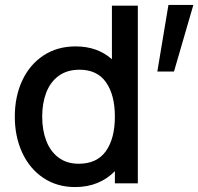

<svg xmlns="http://www.w3.org/2000/svg" viewBox="-20 -743 804 778"><path d="M433.5 -720H538.5V0H445.5V-49.5Q415.5 -18.5 375 -1.8Q334.5 15 284.5 15Q211 15 155.5 -22.2Q100 -59.5 70 -124.5Q40 -189.5 40 -270.5Q40 -352 70.2 -416.8Q100.5 -481.5 156.2 -518.2Q212 -555 286.5 -555Q374.5 -555 433.5 -503ZM445.5 -270.5Q445.5 -358 409.8 -409.2Q374 -460.5 302.5 -460.5Q252 -460.5 218 -435.8Q184 -411 167.5 -368Q151 -325 151 -270.5Q151 -215.5 167.5 -172.5Q184 -129.5 217.2 -104.5Q250.5 -79.5 299 -79.5Q373 -79.5 409.2 -130.8Q445.5 -182 445.5 -270.5ZM617.5 -453 662.5 -723H763.5L685 -453Z"/></svg>

Font: Hauora SemiBold
Style: Regular
Weight: 600
Designer: Wayne Shih
Foundry: WCYS
Version: Version 1.001